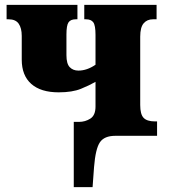

<svg xmlns="http://www.w3.org/2000/svg" viewBox="-20 -556 708 786"><path d="M282 210V-57H303Q329 -57 350 -70.5Q371 -84 371 -120V-221Q347 -207 311.5 -192.5Q276 -178 220 -178Q147 -178 108 -212.5Q69 -247 69 -312V-409Q69 -441 56.5 -459Q44 -477 15 -477H7V-536H297V-477H290Q269 -477 260.5 -464.5Q252 -452 252 -415V-330Q252 -295 265.5 -281Q279 -267 301 -267Q336 -267 371 -291V-413Q371 -452 362 -464.5Q353 -477 332 -477H325V-536H621V-477H606Q582 -477 568 -460.5Q554 -444 554 -406V-126Q554 -88 568 -73.5Q582 -59 614 -59H623V0H452Q407 0 389 26.5Q371 53 365 128L359 210Z"/></svg>

Font: Noto Serif SemiCondensed Black
Style: Regular
Weight: 900
Width: 4
Designer: Monotype Design Team
Foundry: Monotype Imaging Inc.
Version: Version 2.014; ttfautohint (v1.8.4.7-5d5b)